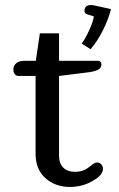

<svg xmlns="http://www.w3.org/2000/svg" viewBox="-20 -728 473 761"><path d="M304 -555Q320 -578 334.5 -610Q349 -642 352 -663L327 -671Q315 -674 315 -685Q315 -708 340 -708Q347 -708 351 -707L420 -692Q410 -652 388 -608Q366 -564 339 -533ZM121 -118V-427H53Q44 -427 38.5 -434Q33 -441 33 -452Q33 -468 44.5 -477.5Q56 -487 76 -487H122L138 -596H214V-487H368Q374 -487 378 -483.5Q382 -480 382 -473Q382 -460 371 -453Q360 -446 335 -442L215 -427H214V-112Q214 -80 231 -63.5Q248 -47 277 -47Q296 -47 311 -53Q326 -59 341 -72Q355 -84 364 -84Q374 -84 381 -77Q388 -70 388 -58Q388 -48 379.5 -36.5Q371 -25 354 -15Q311 13 257 13Q199 13 160 -22Q121 -57 121 -118Z"/></svg>

Font: Maitree Medium
Style: Regular
Weight: 500
Designer: CadsonDemak Team
Foundry: CadsonDemak
Version: Version 1.000